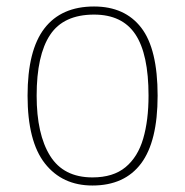

<svg xmlns="http://www.w3.org/2000/svg" viewBox="-20 -562 571 592"><path d="M265 10Q172 10 118.5 -58Q65 -126 65 -267Q65 -407 117 -474.5Q169 -542 270 -542Q365 -542 415.5 -476.5Q466 -411 466 -267Q466 -126 415 -58Q364 10 265 10ZM265 -15Q329 -15 367 -46.5Q405 -78 421.5 -134.5Q438 -191 438 -267Q438 -395 397.5 -456Q357 -517 270 -517Q176 -517 134.5 -454.5Q93 -392 93 -267Q93 -148 134.5 -81.5Q176 -15 265 -15Z"/></svg>

Font: Noto Serif Myanmar Thin
Style: Regular
Weight: 100
Designer: Ben Mitchell and the Monotype Design Team
Foundry: Monotype Imaging Inc.
Version: Version 2.106; ttfautohint (v1.8.4.7-5d5b)